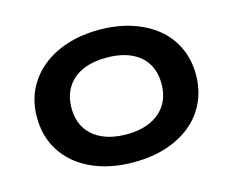

<svg xmlns="http://www.w3.org/2000/svg" viewBox="-101 -862 1237 1019"><g transform="rotate(-15 517.5 -352.5)"><path d="M518 11Q419 11 339 -14.5Q259 -40 201 -87.5Q143 -135 111.5 -202Q80 -269 80 -352Q80 -435 112 -501.5Q144 -568 202 -616Q260 -664 340.5 -690Q421 -716 518 -716Q616 -716 696 -690Q776 -664 833.5 -617Q891 -570 922.5 -503Q954 -436 954 -354Q954 -271 922.5 -203.5Q891 -136 833.5 -88.5Q776 -41 696 -15Q616 11 518 11ZM518 -142Q594 -142 649 -167Q704 -192 734.5 -239.5Q765 -287 765 -353Q765 -420 735.5 -467Q706 -514 650.5 -538.5Q595 -563 518 -563Q440 -563 385 -538Q330 -513 300 -465.5Q270 -418 270 -352Q270 -285 300 -238.5Q330 -192 385.5 -167Q441 -142 518 -142Z"/></g></svg>

Font: Nunito Sans 7pt Expanded ExtraBold
Style: Regular
Weight: 800
Width: 7
Designer: Vernon Adams
Foundry: Vernon Adams
Version: Version 3.101;gftools[0.9.27]